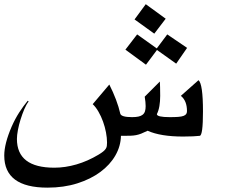

<svg xmlns="http://www.w3.org/2000/svg" viewBox="-20 -714 1072 903"><path d="M759.3 -626 705.6 -555.7 612.8 -622.6 665.5 -694.3ZM569.8 -480.5 625 -552.2 717.3 -486.3 766.6 -552.2 859.9 -488.8 808.6 -414.6 718.3 -479 666.5 -409.7ZM934.6 -189.5Q934.6 -77.1 919.4 -75.2Q906.2 -73.7 887.7 -72.8Q869.1 -71.8 841.3 -71.8Q734.9 -71.8 674.3 -99.1Q656.2 -90.3 643.8 -85.4Q631.3 -80.6 619.6 -78.4Q607.9 -76.2 594 -75.7Q580.1 -75.2 559.1 -75.2H548.8Q547.9 -26.9 522.7 17.1Q497.6 61 452.1 94.7Q406.7 128.4 343.5 148.4Q280.3 168.5 203.1 168.5Q0 168.5 0 17.6Q0 -37.6 34.7 -118.2Q50.8 -154.8 70.3 -185.1Q89.8 -215.3 110.4 -240.2L114.7 -236.8Q104 -223.1 94.2 -200.2Q84.5 -177.2 76.7 -152.1Q68.8 -127 64.2 -102.3Q59.6 -77.6 59.6 -60.5Q59.6 74.7 235.4 74.7Q286.6 74.7 339.6 59.3Q392.6 43.9 443.8 13.2Q457.5 4.9 465.3 -1.5Q473.1 -7.8 477.3 -14.2Q481.4 -20.5 482.4 -27.3Q483.4 -34.2 483.4 -43.5Q483.4 -65.4 478.5 -91.3Q473.6 -117.2 464.6 -142.1Q455.6 -167 443.1 -188.7Q430.7 -210.4 416 -224.1L494.1 -316.4Q512.2 -280.8 525.4 -245.8Q538.6 -210.9 545.9 -178.7Q551.3 -163.1 601.1 -163.1Q619.1 -163.1 631.3 -165.8Q643.6 -168.5 651.1 -174.6Q658.7 -180.7 661.9 -190.7Q665 -200.7 665 -214.8Q665 -232.9 660.6 -259.3L731.9 -330.6Q732.4 -320.8 732.9 -302.5Q733.4 -284.2 733.4 -263.2Q733.4 -236.8 729.7 -215.3Q726.1 -193.8 717.8 -177.2Q717.8 -163.1 778.3 -163.1Q802.7 -163.1 818.4 -164.3Q834 -165.5 843 -168.9Q852.1 -172.4 855.7 -177.7Q859.4 -183.1 859.4 -191.4Q859.4 -240.2 830.6 -263.2L913.6 -336.9Q934.6 -319.3 934.6 -189.5Z"/></svg>

Font: XB Khoramshahr
Style: Regular
Weight: 400
Designer: Behnam
Foundry: Irmug
Version: Version 8.005 2009